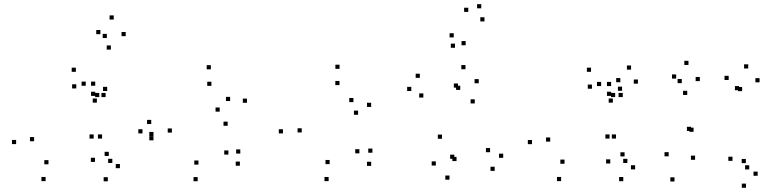

<svg xmlns="http://www.w3.org/2000/svg" viewBox="-20 -849 3760 923"><path d="M430.3 -182.8V-202.8H410.3V-182.8ZM470.7 -182.8V-202.8H450.7V-182.8ZM487.7 -382.3V-402.3H467.7V-382.3ZM457.3 -382.3V-402.3H437.3V-382.3ZM213 -59.2V-79.2H193V-59.2ZM144 -170V-190H124V-170ZM346.7 -423.8V-443.8H326.7V-423.8ZM437.8 -388V-408H417.8V-388ZM437.8 -436.7V-456.7H417.8V-436.7ZM392.2 -436.7V-456.7H372.2V-436.7ZM445.7 -355.5V-375.5H425.7V-355.5ZM495.3 -411.5V-431.5H475.3V-411.5ZM344.7 -503.7V-523.7H324.7V-503.7ZM57.5 -156.3V-176.3H37.5V-156.3ZM199.2 21.7V1.7H179.2V21.7ZM556.5 -40.5V-60.5H536.5V-40.5ZM503 -99.2V-119.2H483V-99.2ZM520 -65.5V-85.5H500V-65.5ZM584.3 -675.2V-695.2H564.3V-675.2ZM526.8 -755V-775H506.8V-755ZM462.7 -684.7V-704.7H442.7V-684.7ZM513 -610.5V-630.5H493V-610.5ZM493.7 -666.2V-686.2H473.7V-666.2ZM436.7 -70.7V-90.7H416.7V-70.7ZM498.3 22.7V2.7H478.3V22.7Z M1133.2 -52.3V-72.3H1113.2V-52.3ZM1135.2 -110.7V-130.7H1115.2V-110.7ZM1078 -105.8V-125.8H1058V-105.8ZM934 -57.5V-77.5H914V-57.5ZM806.3 -211.5V-231.5H786.3V-211.5ZM996.3 -436.2V-456.2H976.3V-436.2ZM1086.3 -363.3V-383.3H1066.3V-363.3ZM1036.2 -312.3V-332.3H1016.2V-312.3ZM707 -252.7V-272.7H687V-252.7ZM665 -207.7V-227.7H645V-207.7ZM717.8 -174.3V-194.3H697.8V-174.3ZM1074.5 -244.3V-264.3H1054.5V-244.3ZM1167.3 -355V-375H1147.3V-355ZM993.7 -515.7V-535.7H973.7V-515.7ZM717.8 -194.8V-214.8H697.8V-194.8ZM930.3 22.3V2.3H910.3V22.3Z M1764.3 -51.5V-71.5H1744.3V-51.5ZM1770.3 -114.8V-134.8H1750.3V-114.8ZM1707.7 -111.8V-131.8H1687.7V-111.8ZM1564.7 -60V-80H1544.7V-60ZM1430.5 -212.3V-232.3H1410.5V-212.3ZM1612 -439.8V-459.8H1592V-439.8ZM1679 -358V-378H1659V-358ZM1701.5 -297.2V-317.2H1681.5V-297.2ZM1764.2 -335V-355H1744.2V-335ZM1612.3 -518V-538H1592.3V-518ZM1340.3 -207.7V-227.7H1320.3V-207.7ZM1559.8 21.8V1.8H1539.8V21.8Z M2358 -27.5V-47.5H2338V-27.5ZM2399 -90.3V-110.3H2379V-90.3ZM2336 -117.3V-137.3H2316V-117.3ZM2174.7 -74.7V-94.7H2154.7V-74.7ZM2164 -85.5V-105.5H2144V-85.5ZM2262.3 -351.7V-371.7H2242.3V-351.7ZM2281.5 -448.7V-468.7H2261.5V-448.7ZM2217.7 -516.2V-536.2H2197.7V-516.2ZM1998.3 -474.7V-494.7H1978.3V-474.7ZM1957.3 -411.5V-431.5H1937.3V-411.5ZM2015.2 -380V-400H1995.2V-380ZM2181.7 -427.7V-447.7H2161.7V-427.7ZM2192.5 -416.8V-436.8H2172.5V-416.8ZM2104.8 -182V-202H2084.8V-182ZM2075.2 -53.2V-73.2H2055.2V-53.2ZM2140.8 14.8V-5.2H2120.8V14.8ZM2161.3 -669.2V-689.2H2141.3V-669.2ZM2231.2 -791.8V-811.8H2211.2V-791.8ZM2293.5 -809V-829H2273.5V-809ZM2309 -746V-766H2289V-746ZM2218.7 -631.5V-651.5H2198.7V-631.5ZM2167.3 -619.3V-639.3H2147.3V-619.3Z M2910.3 -182.8V-202.8H2890.3V-182.8ZM2941.2 -182.8V-202.8H2921.2V-182.8ZM2973.7 -382.3V-402.3H2953.7V-382.3ZM2937.3 -382.3V-402.3H2917.3V-382.3ZM2693.8 -61.8V-81.8H2673.8V-61.8ZM2625 -168.2V-188.2H2605V-168.2ZM2825.7 -422.5V-442.5H2805.7V-422.5ZM2917.8 -388V-408H2897.8V-388ZM2917.8 -435.3V-455.3H2897.8V-435.3ZM2869.8 -435.3V-455.3H2849.8V-435.3ZM2926.2 -355.5V-375.5H2906.2V-355.5ZM2970.5 -412.5V-432.5H2950.5V-412.5ZM2821.3 -503.7V-523.7H2801.3V-503.7ZM2537.5 -156V-176H2517.5V-156ZM2677.5 21.7V1.7H2657.5V21.7ZM3033.2 -34.7V-54.7H3013.2V-34.7ZM2982.5 -97V-117H2962.5V-97ZM2996 -65.5V-85.5H2976V-65.5ZM3046.7 -446.8V-466.8H3026.7V-446.8ZM3013.7 -514.2V-534.2H2993.7V-514.2ZM2962.2 -453.7V-473.7H2942.2V-453.7ZM2913.7 -63V-83H2893.7V-63ZM2976.3 22V2H2956.3V22Z M3622.3 -4V-24H3602.3V-4ZM3565.5 -64.8V-84.8H3545.5V-64.8ZM3581.8 -34.5V-54.5H3561.8V-34.5ZM3631.5 -453.3V-473.3H3611.5V-453.3ZM3577 -519.8V-539.8H3557V-519.8ZM3483 -464.5V-484.5H3463V-464.5ZM3314.2 -215.3V-235.3H3294.2V-215.3ZM3302.2 -219.5V-239.5H3282.2V-219.5ZM3344.2 -459V-479H3324.2V-459ZM3289.7 -536.7V-556.7H3269.7V-536.7ZM3230.5 -471.2V-491.2H3210.5V-471.2ZM3283.7 -392.5V-412.5H3263.7V-392.5ZM3257.5 -449.2V-469.2H3237.5V-449.2ZM3194.5 -97.5V-117.5H3174.5V-97.5ZM3222.5 23.5V3.5H3202.5V23.5ZM3321.5 -80.8V-100.8H3301.5V-80.8ZM3533 -415.2V-435.2H3513V-415.2ZM3547.7 -410.8V-430.8H3527.7V-410.8ZM3501.3 -75.7V-95.7H3481.3V-75.7ZM3566.2 53.7V33.7H3546.2V53.7Z"/></svg>

Font: Monaspace Radon Dots Var
Style: Regular
Weight: 400
Designer: Riley Cran and the Lettermatic Team
Version: Version 1.100 (Monaspace Radon Dots)